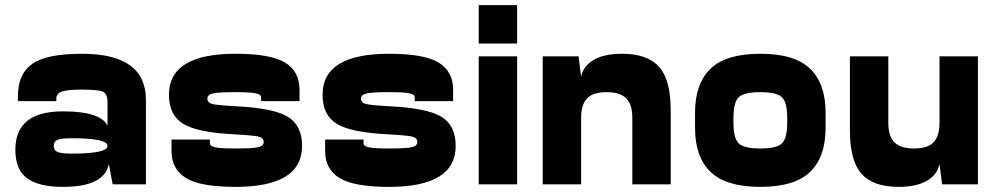

<svg xmlns="http://www.w3.org/2000/svg" viewBox="-20 -720 3890 750"><path d="M50 -345V-325H200V-335Q200 -354 221 -362Q242 -370 300 -370Q365 -370 382.5 -361.5Q400 -353 400 -320V-220L550 -250V-330Q550 -510 300 -510Q162 -510 106 -470.5Q50 -431 50 -345ZM550 -250H400V-115L405 -80L420 0H550ZM40 -135Q40 -57 86 -23.5Q132 10 225 10Q389 10 405 -80L400 -150Q400 -120 260 -120Q221 -120 205.5 -126Q190 -132 190 -150Q190 -168 205.5 -174Q221 -180 260 -180Q400 -180 400 -150L405 -215Q390 -285 225 -285Q40 -285 40 -135Z M900 -195Q973 -191 991.5 -186Q1010 -181 1010 -165Q1010 -150 988.5 -145Q967 -140 900 -140Q841 -140 820.5 -144.5Q800 -149 800 -160V-175H650V-130Q650 -59 706.5 -24.5Q763 10 900 10Q1160 10 1160 -150Q1160 -230 1104 -264Q1048 -298 900 -305Q827 -309 808.5 -314Q790 -319 790 -335Q790 -350 811.5 -355Q833 -360 900 -360Q959 -360 979.5 -355.5Q1000 -351 1000 -340V-325H1150V-370Q1150 -441 1093.5 -475.5Q1037 -510 900 -510Q640 -510 640 -350Q640 -270 696 -236Q752 -202 900 -195Z M1500 -195Q1573 -191 1591.5 -186Q1610 -181 1610 -165Q1610 -150 1588.5 -145Q1567 -140 1500 -140Q1441 -140 1420.5 -144.5Q1400 -149 1400 -160V-175H1250V-130Q1250 -59 1306.5 -24.5Q1363 10 1500 10Q1760 10 1760 -150Q1760 -230 1704 -264Q1648 -298 1500 -305Q1427 -309 1408.5 -314Q1390 -319 1390 -335Q1390 -350 1411.5 -355Q1433 -360 1500 -360Q1559 -360 1579.5 -355.5Q1600 -351 1600 -340V-325H1750V-370Q1750 -441 1693.5 -475.5Q1637 -510 1500 -510Q1240 -510 1240 -350Q1240 -270 1296 -236Q1352 -202 1500 -195Z M1850 0H2000V-500H1850ZM1850 -550H2000V-700H1850Z M2100 0H2250V-420L2240 -500H2100ZM2250 -420V-260Q2250 -311 2273 -335.5Q2296 -360 2350 -360Q2402 -360 2426 -336Q2450 -312 2450 -260V0H2600V-290Q2600 -408 2554.5 -459Q2509 -510 2410 -510Q2340 -510 2299 -486Q2258 -462 2250 -420Z M3055 -260V-250H3205V-280Q3205 -393 3144.5 -451.5Q3084 -510 2950 -510Q2816 -510 2755.5 -451.5Q2695 -393 2695 -280V-250H2845V-260Q2845 -320 2865.5 -340Q2886 -360 2950 -360Q3014 -360 3034.5 -340Q3055 -320 3055 -260ZM2845 -240V-250H2695V-220Q2695 -107 2755.5 -48.5Q2816 10 2950 10Q3084 10 3144.5 -48.5Q3205 -107 3205 -220V-250H3055V-240Q3055 -180 3034.5 -160Q3014 -140 2950 -140Q2886 -140 2865.5 -160Q2845 -180 2845 -240Z M3800 -500H3650V-80L3660 0H3800ZM3650 -80V-240Q3650 -189 3627 -164.5Q3604 -140 3550 -140Q3498 -140 3474 -164Q3450 -188 3450 -240V-500H3300V-210Q3300 -92 3345.5 -41Q3391 10 3490 10Q3560 10 3601 -14Q3642 -38 3650 -80Z"/></svg>

Font: Millimetre
Style: Bold
Weight: 800
Designer: Jérémy Landes
Version: Version 1.0